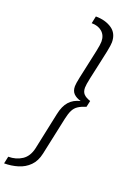

<svg xmlns="http://www.w3.org/2000/svg" viewBox="-226 -875 818 1178"><g transform="rotate(20 182.5 -286.0)"><path d="M174.5 -758.5 184.5 -806Q246.5 -806 289 -777.5Q331.5 -749 331.5 -690.5Q331.5 -672.5 322.5 -628Q313.5 -583.5 302 -533.5Q290.5 -482.5 280.8 -437Q271 -391.5 271 -373Q271 -346.5 284.5 -331.8Q298 -317 329 -306.5L320 -265.5Q288 -255.5 268.8 -242.8Q249.5 -230 238.8 -208.5Q228 -187 220.5 -152L167.5 95.5Q156.5 147 126.2 177.2Q96 207.5 53.2 220.5Q10.5 233.5 -36.5 233.5L-26.5 186.5Q24.5 186.5 62.8 161.2Q101 136 113.5 79.5L164.5 -161.5Q176 -216.5 202.5 -246.2Q229 -276 274.5 -286.5Q245 -294.5 227.5 -311.5Q210 -328.5 210 -360Q210 -376.5 219.2 -420.2Q228.5 -464 239.5 -513.5Q251 -564 260.2 -609.2Q269.5 -654.5 269.5 -672Q269.5 -712.5 243.5 -735.5Q217.5 -758.5 174.5 -758.5Z"/></g></svg>

Font: Epilogue Light
Style: Italic
Weight: 300
Italic angle: -12°
Designer: Tyler Finck
Foundry: Etcetera Type Co
Version: Version 2.111; ttfautohint (v1.8.3)